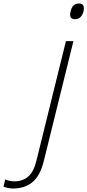

<svg xmlns="http://www.w3.org/2000/svg" viewBox="-203 -866 501 1101"><path d="M276 -801Q264 -756 227 -756Q190 -756 202 -801Q212 -846 250 -846Q286 -846 276 -801ZM218 -630 47 62Q27 141 -16.5 178Q-60 215 -129 215Q-143 215 -157.5 212Q-172 209 -183 204L-173 163Q-162 168 -147.5 171Q-133 174 -120 174Q-73 174 -41 146Q-9 118 6 55L175 -630Z"/></svg>

Font: TypoPRO Sinkin Sans
Style: 200 X Light Italic
Weight: 200
Italic angle: -112°
Designer: Keith Bates
Foundry: K-Type
Version: Sinkin Sans (version 1.0)  by Keith Bates   •   © 2014   www